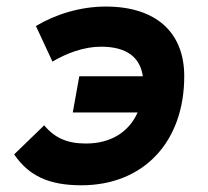

<svg xmlns="http://www.w3.org/2000/svg" viewBox="-20 -547 626 577"><path d="M224.6 9.8C411.1 9.8 533.7 -120.1 533.7 -317.9C533.7 -450.7 447.8 -527.3 297.9 -527.3C222.2 -527.3 147.5 -504.4 87.9 -468.8L137.7 -361.8C179.2 -386.7 231.9 -406.7 283.7 -406.7C363.3 -406.7 401.4 -372.6 409.2 -317.9H218.3L198.7 -209H393.6C367.7 -150.9 314 -115.7 238.3 -115.7C182.1 -115.7 144.5 -132.3 112.8 -170.4L22.5 -83C66.9 -18.1 127.4 9.8 224.6 9.8Z"/></svg>

Font: Cascadia Code NF
Style: Bold Italic
Weight: 700
Italic angle: -10°
Monospace: yes
Designer: Aaron Bell
Foundry: Saja Typeworks
Version: Version 2404.023